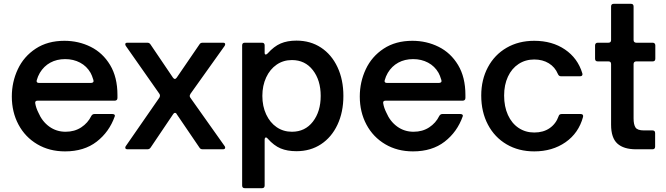

<svg xmlns="http://www.w3.org/2000/svg" viewBox="-20 -783 3492 1007"><path d="M42 -277Q42 -353 73.5 -420Q105 -487 167.5 -528Q230 -569 318 -569Q392 -569 455.5 -537.5Q519 -506 557.5 -442Q596 -378 596 -285V-269Q596 -262 592 -258.5Q588 -255 582 -255H177Q162 -255 165 -240Q169 -217 181 -193Q201 -146 238.5 -119Q276 -92 324 -92Q371 -92 406 -115Q441 -138 459 -175Q465 -185 475 -185H569Q577 -185 580.5 -181.5Q584 -178 582 -173Q553 -91 487 -40Q421 11 321 11Q239 11 175.5 -26.5Q112 -64 77 -129.5Q42 -195 42 -277ZM457 -348Q465 -348 468.5 -352Q472 -356 470 -363Q462 -389 455 -401Q435 -436 400 -454.5Q365 -473 322 -473Q278 -473 244 -454.5Q210 -436 189 -401Q178 -382 173 -363Q172 -361 172 -358Q172 -348 185 -348Z M649 0Q637 0 637 -9Q637 -13 640 -17L816 -271Q819 -277 819 -281Q819 -287 816 -291L640 -542Q637 -547 637 -551Q637 -559 648 -559H753Q764 -559 770 -549L887 -376Q892 -369 897 -369Q902 -369 907 -376L1026 -550Q1031 -559 1043 -559H1150Q1161 -559 1161 -551Q1161 -547 1158 -542L979 -291Q975 -283 975 -280Q975 -276 978 -271L1158 -17Q1161 -13 1161 -9Q1161 0 1149 0H1043Q1031 0 1026 -9L907 -184Q904 -191 898 -191Q892 -191 888 -184L770 -9Q764 0 753 0Z M1781 -280Q1781 -195 1750 -129Q1719 -63 1663.5 -26.5Q1608 10 1535 10Q1487 10 1452 -4.5Q1417 -19 1384 -56Q1380 -62 1374 -62Q1372 -62 1370 -59Q1368 -56 1368 -51V190Q1368 204 1354 204H1264Q1250 204 1250 190V-545Q1250 -559 1264 -559H1354Q1368 -559 1368 -545V-506Q1368 -497 1374 -497Q1378 -497 1384 -503Q1417 -540 1452 -555Q1487 -570 1535 -570Q1608 -570 1663.5 -533.5Q1719 -497 1750 -431Q1781 -365 1781 -280ZM1356 -280Q1356 -226 1376 -183Q1396 -140 1431 -116Q1466 -92 1511 -92Q1580 -92 1621 -145Q1662 -198 1662 -280Q1662 -362 1621 -415Q1580 -468 1511 -468Q1466 -468 1431 -444Q1396 -420 1376 -377Q1356 -334 1356 -280Z M1867 -277Q1867 -353 1898.5 -420Q1930 -487 1992.5 -528Q2055 -569 2143 -569Q2217 -569 2280.5 -537.5Q2344 -506 2382.5 -442Q2421 -378 2421 -285V-269Q2421 -262 2417 -258.5Q2413 -255 2407 -255H2002Q1987 -255 1990 -240Q1994 -217 2006 -193Q2026 -146 2063.5 -119Q2101 -92 2149 -92Q2196 -92 2231 -115Q2266 -138 2284 -175Q2290 -185 2300 -185H2394Q2402 -185 2405.5 -181.5Q2409 -178 2407 -173Q2378 -91 2312 -40Q2246 11 2146 11Q2064 11 2000.5 -26.5Q1937 -64 1902 -129.5Q1867 -195 1867 -277ZM2282 -348Q2290 -348 2293.5 -352Q2297 -356 2295 -363Q2287 -389 2280 -401Q2260 -436 2225 -454.5Q2190 -473 2147 -473Q2103 -473 2069 -454.5Q2035 -436 2014 -401Q2003 -382 1998 -363Q1997 -361 1997 -358Q1997 -348 2010 -348Z M2504 -282Q2504 -365 2539 -430.5Q2574 -496 2637 -532.5Q2700 -569 2782 -569Q2876 -569 2943 -523.5Q3010 -478 3034 -399Q3035 -397 3035 -394Q3035 -383 3022 -383H2922Q2911 -383 2906 -395Q2891 -431 2858.5 -451Q2826 -471 2782 -471Q2736 -471 2700 -447.5Q2664 -424 2644 -381Q2624 -338 2624 -282Q2624 -224 2644 -180Q2664 -136 2700 -112Q2736 -88 2782 -88Q2830 -88 2863 -111Q2896 -134 2910 -174Q2913 -185 2926 -185H3025Q3041 -185 3038 -170Q3015 -85 2946 -37Q2877 11 2782 11Q2700 11 2637 -26Q2574 -63 2539 -129.5Q2504 -196 2504 -282Z M3316 0Q3251 0 3218 -30Q3185 -60 3185 -129V-447Q3185 -461 3171 -461H3115Q3101 -461 3101 -475V-545Q3101 -551 3104.5 -555Q3108 -559 3115 -559H3171Q3185 -559 3185 -573V-749Q3185 -763 3199 -763H3289Q3303 -763 3303 -749V-573Q3303 -566 3307 -562.5Q3311 -559 3317 -559H3403Q3410 -559 3413.5 -555Q3417 -551 3417 -545V-475Q3417 -461 3403 -461H3317Q3311 -461 3307 -457.5Q3303 -454 3303 -447V-162Q3303 -130 3313 -114.5Q3323 -99 3357 -99H3402Q3416 -99 3416 -85V-14Q3416 0 3402 0Z"/></svg>

Font: Open Sauce Two SemiBold
Style: Regular
Weight: 600
Designer: Alfredo Marco Pradil
Foundry: Creative Sauce Fz LLC
Version: Version 1.477